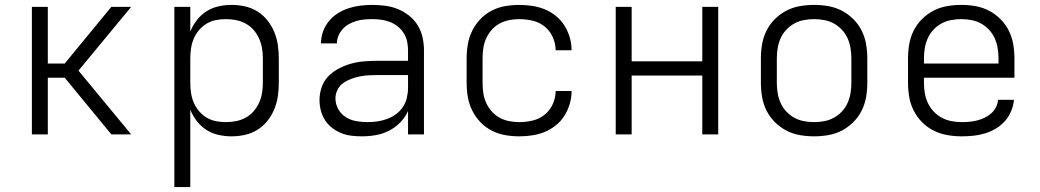

<svg xmlns="http://www.w3.org/2000/svg" viewBox="-20 -548 4240 783"><path d="M110 0V-520H175V-289H244L434 -520H515L300 -260L515 0H434L244 -231H175V0Z M691 215V-520H756V-419Q766 -444 782.5 -465.5Q799 -487 821.5 -501.5Q844 -516 870.5 -522Q897 -528 924 -528Q952 -528 979 -522Q1006 -516 1029.5 -501.5Q1053 -487 1070.5 -465Q1088 -443 1098.5 -417.5Q1109 -392 1113 -365Q1117 -338 1117 -310V-210Q1117 -182 1113 -155Q1109 -128 1098.5 -102.5Q1088 -77 1070.5 -55Q1053 -33 1029.5 -18.5Q1006 -4 979 2Q952 8 924 8Q897 8 870.5 2Q844 -4 821.5 -18.5Q799 -33 782.5 -54.5Q766 -76 756 -101V215ZM901 -50Q922 -50 942.5 -54Q963 -58 981.5 -68Q1000 -78 1014 -94Q1028 -110 1036.5 -129Q1045 -148 1048.5 -168.5Q1052 -189 1052 -210V-310Q1052 -331 1048.5 -351.5Q1045 -372 1036.5 -391Q1028 -410 1014 -426Q1000 -442 981.5 -452Q963 -462 942.5 -466Q922 -470 901 -470Q880 -470 860 -466Q840 -462 822.5 -451.5Q805 -441 791.5 -425Q778 -409 770 -390Q762 -371 759 -350.5Q756 -330 756 -310V-210Q756 -190 759 -169.5Q762 -149 770 -130Q778 -111 791.5 -95Q805 -79 822.5 -68.5Q840 -58 860 -54Q880 -50 901 -50Z M1456 8Q1435 8 1413.5 5.5Q1392 3 1372 -5Q1352 -13 1334.5 -26.5Q1317 -40 1305.5 -58Q1294 -76 1288.5 -97Q1283 -118 1283 -140Q1283 -167 1292 -193Q1301 -219 1320 -238Q1339 -257 1363.5 -269.5Q1388 -282 1414 -289Q1440 -296 1467 -298Q1494 -300 1521 -300H1644V-344Q1644 -362 1640 -380Q1636 -398 1626 -413.5Q1616 -429 1601.5 -440.5Q1587 -452 1570 -458.5Q1553 -465 1534.5 -467.5Q1516 -470 1498 -470Q1482 -470 1465.5 -468.5Q1449 -467 1433.5 -462.5Q1418 -458 1403.5 -450Q1389 -442 1378 -430Q1367 -418 1360.5 -403Q1354 -388 1354 -371H1289Q1289 -396 1297.5 -419.5Q1306 -443 1321.5 -462Q1337 -481 1358 -494Q1379 -507 1402 -514.5Q1425 -522 1449.5 -525Q1474 -528 1498 -528Q1525 -528 1551.5 -524.5Q1578 -521 1602.5 -511Q1627 -501 1648 -484.5Q1669 -468 1683 -445.5Q1697 -423 1703 -396.5Q1709 -370 1709 -344V0H1644V-95Q1632 -69 1612 -48.5Q1592 -28 1566.5 -15Q1541 -2 1513 3Q1485 8 1456 8ZM1479 -50Q1500 -50 1520 -53Q1540 -56 1559 -63Q1578 -70 1595 -82.5Q1612 -95 1623 -111.5Q1634 -128 1639 -148.5Q1644 -169 1644 -189V-242H1521Q1502 -242 1484 -241Q1466 -240 1448 -236.5Q1430 -233 1412.5 -226.5Q1395 -220 1380 -209.5Q1365 -199 1356.5 -182Q1348 -165 1348 -147Q1348 -124 1359.5 -103Q1371 -82 1390.5 -70Q1410 -58 1433 -54Q1456 -50 1479 -50Z M2098 8Q2069 8 2040 3Q2011 -2 1985 -15.5Q1959 -29 1939 -50Q1919 -71 1906 -97Q1893 -123 1888 -152Q1883 -181 1883 -210V-310Q1883 -339 1888 -368Q1893 -397 1906 -423Q1919 -449 1939 -470Q1959 -491 1985 -504.5Q2011 -518 2040 -523Q2069 -528 2098 -528Q2124 -528 2150.5 -524Q2177 -520 2201.5 -510Q2226 -500 2247 -483Q2268 -466 2282 -443.5Q2296 -421 2303.5 -395.5Q2311 -370 2311 -343H2246Q2246 -370 2234.5 -396Q2223 -422 2201.5 -439.5Q2180 -457 2152.5 -463.5Q2125 -470 2098 -470Q2077 -470 2056.5 -466Q2036 -462 2017.5 -452Q1999 -442 1985 -426Q1971 -410 1962.5 -391Q1954 -372 1951 -351.5Q1948 -331 1948 -310V-210Q1948 -189 1951 -168.5Q1954 -148 1962.5 -129Q1971 -110 1985 -94Q1999 -78 2017.5 -68Q2036 -58 2056.5 -54Q2077 -50 2098 -50Q2125 -50 2152.5 -56.5Q2180 -63 2201.5 -80.5Q2223 -98 2234.5 -124Q2246 -150 2246 -177H2311Q2311 -150 2303.5 -124.5Q2296 -99 2282 -76.5Q2268 -54 2247 -37Q2226 -20 2201.5 -10Q2177 0 2150.5 4Q2124 8 2098 8Z M2491 0V-520H2556V-298H2844V-520H2909V0H2844V-240H2556V0Z M3300 8Q3271 8 3242 3Q3213 -2 3187 -15.5Q3161 -29 3140 -50Q3119 -71 3106 -97Q3093 -123 3088 -152Q3083 -181 3083 -210V-310Q3083 -339 3088 -368Q3093 -397 3106 -423Q3119 -449 3140 -470Q3161 -491 3187 -504.5Q3213 -518 3242 -523Q3271 -528 3300 -528Q3329 -528 3358 -523Q3387 -518 3413 -504.5Q3439 -491 3460 -470Q3481 -449 3494 -423Q3507 -397 3512 -368Q3517 -339 3517 -310V-210Q3517 -181 3512 -152Q3507 -123 3494 -97Q3481 -71 3460 -50Q3439 -29 3413 -15.5Q3387 -2 3358 3Q3329 8 3300 8ZM3300 -50Q3321 -50 3342 -54Q3363 -58 3381 -68Q3399 -78 3413.5 -93.5Q3428 -109 3436.5 -128Q3445 -147 3448.5 -168Q3452 -189 3452 -210V-310Q3452 -331 3448.5 -352Q3445 -373 3436.5 -392Q3428 -411 3413.5 -426.5Q3399 -442 3381 -452Q3363 -462 3342 -466Q3321 -470 3300 -470Q3279 -470 3258 -466Q3237 -462 3219 -452Q3201 -442 3186.5 -426.5Q3172 -411 3163.5 -392Q3155 -373 3151.5 -352Q3148 -331 3148 -310V-210Q3148 -189 3151.5 -168Q3155 -147 3163.5 -128Q3172 -109 3186.5 -93.5Q3201 -78 3219 -68Q3237 -58 3258 -54Q3279 -50 3300 -50Z M3902 8Q3873 8 3844 3Q3815 -2 3788.5 -15Q3762 -28 3741 -49Q3720 -70 3706.5 -96.5Q3693 -123 3688 -152Q3683 -181 3683 -210V-310Q3683 -339 3688 -368Q3693 -397 3706 -423Q3719 -449 3740 -470Q3761 -491 3787 -504.5Q3813 -518 3842 -523Q3871 -528 3900 -528Q3929 -528 3958 -523Q3987 -518 4013 -504.5Q4039 -491 4060 -470Q4081 -449 4094 -423Q4107 -397 4112 -368Q4117 -339 4117 -310V-231H3748V-210Q3748 -189 3751.5 -168Q3755 -147 3764 -128Q3773 -109 3787.5 -93.5Q3802 -78 3820.5 -68Q3839 -58 3860 -54Q3881 -50 3902 -50Q3918 -50 3934 -51.5Q3950 -53 3965.5 -57Q3981 -61 3995.5 -68Q4010 -75 4022 -85.5Q4034 -96 4041.5 -110.5Q4049 -125 4050 -141H4115Q4113 -117 4103.5 -94.5Q4094 -72 4078 -54Q4062 -36 4041 -23.5Q4020 -11 3997 -4Q3974 3 3950 5.5Q3926 8 3902 8ZM4052 -289V-310Q4052 -331 4048.5 -352Q4045 -373 4036.5 -392Q4028 -411 4013.5 -426.5Q3999 -442 3981 -452Q3963 -462 3942 -466Q3921 -470 3900 -470Q3879 -470 3858 -466Q3837 -462 3819 -452Q3801 -442 3786.5 -426.5Q3772 -411 3763.5 -392Q3755 -373 3751.5 -352Q3748 -331 3748 -310V-289Z"/></svg>

Font: Iosevka Aile Light
Style: Regular
Weight: 300
Designer: Belleve Invis
Foundry: Belleve Invis
Version: Version 27.3.5; ttfautohint (v1.8.4)